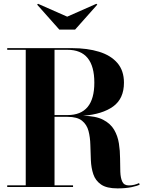

<svg xmlns="http://www.w3.org/2000/svg" viewBox="-20 -1010 788 1037"><path d="M343 -920 500.5 -989.5 505.5 -985 385.5 -850H300.5L180.5 -985L185.5 -989.5ZM19 -9H119V-741H19V-750H369.5Q452 -750 515.2 -730.5Q578.5 -711 614 -669.8Q649.5 -628.5 649.5 -563.5Q649.5 -477.5 591.5 -435.2Q533.5 -393 428.5 -384.5Q497 -384 537 -363.2Q577 -342.5 596.5 -309Q616 -275.5 622.2 -235.2Q628.5 -195 628.5 -155.2Q628.5 -115.5 629.8 -82.2Q631 -49 640.5 -28.8Q650 -8.5 676 -8.5Q691.5 -8.5 706 -12.2Q720.5 -16 731 -21L734.5 -13Q722.5 -6 690.5 0.8Q658.5 7.5 614.5 7.5Q556 7.5 525.8 -13.5Q495.5 -34.5 484 -69Q472.5 -103.5 470.8 -144.8Q469 -186 468 -227.2Q467 -268.5 458 -302.8Q449 -337 423 -358Q397 -379 344.5 -379H274.5V-9H374.5V0H19ZM344.5 -741H274.5V-388.5H344.5Q489.5 -388.5 489.5 -563.5Q489.5 -741 344.5 -741Z"/></svg>

Font: Bodoni* 24pt
Style: Bold
Weight: 700
Version: Version 2.3